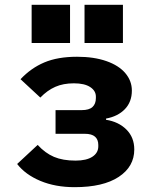

<svg xmlns="http://www.w3.org/2000/svg" viewBox="-20 -763 640 795"><path d="M51 -84 136 -163Q167 -129 203.5 -113.5Q240 -98 293 -98Q338 -98 362.5 -114Q387 -130 387 -157V-163Q387 -185 373.5 -197Q360 -209 331 -209H210V-307H318Q349 -307 363 -320Q377 -333 377 -357V-363Q377 -387 353.5 -402.5Q330 -418 286 -418Q242 -418 209 -403.5Q176 -389 147 -359L65 -435Q108 -481 163.5 -504.5Q219 -528 299 -528Q369 -528 420.5 -510Q472 -492 499 -460Q526 -428 526 -388Q526 -341 497 -311Q468 -281 419 -272V-267Q471 -259 503.5 -226.5Q536 -194 536 -144Q536 -73 471.5 -30.5Q407 12 289 12Q209 12 147 -14Q85 -40 51 -84ZM489 -743V-585H330V-743ZM270 -743V-585H111V-743Z"/></svg>

Font: iA Writer Duo V
Style: Regular
Weight: 400
Designer: Mike Abbink, Paul van der Laan, Pieter van Rosmalen, Oliver Reichenstein
Foundry: Information Architects Inc.
Version: Version 2.000